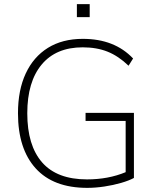

<svg xmlns="http://www.w3.org/2000/svg" viewBox="-20 -901 758 929"><path d="M402 8Q238 8 152.5 -86.5Q67 -181 67 -353Q67 -465 104.5 -545.5Q142 -626 212 -669.5Q282 -713 381 -713Q534 -713 624 -618L602 -583Q553 -630 500.5 -651Q448 -672 380 -672Q251 -672 181.5 -588.5Q112 -505 112 -353Q112 -197 184 -115Q256 -33 401 -33Q504 -33 588 -68V-316H394V-355H628V-40Q604 -27 566 -16Q528 -5 485 1.5Q442 8 402 8ZM352 -818V-881H414V-818Z"/></svg>

Font: Nunito Sans ExtraLight
Style: Regular
Weight: 200
Designer: Vernon Adams
Foundry: Vernon Adams
Version: Version 3.006; ttfautohint (v1.8.3)